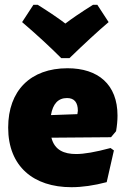

<svg xmlns="http://www.w3.org/2000/svg" viewBox="-20 -767 525 799"><path d="M277 12C322 12 371 5 424 -9L454 -141L440 -151C377 -134 330 -126 297 -126C247 -126 207 -142 194 -194L442 -196L463 -221C467 -244 469 -266 469 -286C469 -416 388 -483 261 -483C107 -483 14 -390 14 -236C14 -74 120 12 277 12ZM235 -525H269C332 -586 386 -636 432 -675L385 -747H367C316 -715 278 -689 252 -669C226 -689 188 -715 137 -747H119L72 -675C134 -622 188 -572 235 -525ZM192 -288C200 -335 222 -359 259 -359C289 -359 304 -341 304 -306L302 -292Z"/></svg>

Font: Luna Sans Black
Style: Regular
Weight: 900
Designer: Juan Pablo del Peral
Foundry: Huerta Tipografica
Version: Version 2.001; ttfautohint (v1.5)